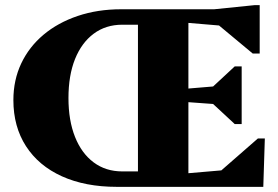

<svg xmlns="http://www.w3.org/2000/svg" viewBox="-20 -726 1081 746"><path d="M434 0Q311 0 220.5 -41Q130 -82 81 -158Q32 -234 32 -337Q32 -415 62.5 -479.5Q93 -544 149 -591Q205 -638 282 -664Q359 -690 451 -690H812L969 -706H989V-518H962L831 -627L712 -637V-382L808 -390L892 -468H919V-244H892L808 -322L712 -329V-53L840 -64L982 -188H1009L1003 0ZM455 -60H516V-630H455Q391 -630 344 -595Q297 -560 271.5 -496.5Q246 -433 246 -345Q246 -258 271.5 -194Q297 -130 344 -95Q391 -60 455 -60Z"/></svg>

Font: Platypi ExtraBold
Style: Regular
Weight: 800
Designer: David Sargent
Foundry: Bolt Cutter Type
Version: Version 1.200; ttfautohint (v1.8.4.7-5d5b)